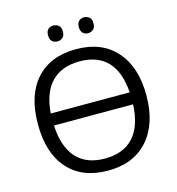

<svg xmlns="http://www.w3.org/2000/svg" viewBox="-128 -1003 1036 1123"><g transform="rotate(-15 390.0 -441.5)"><path d="M391.1 -650.9Q282.2 -650.9 220.7 -587.9Q159.2 -524.9 149.9 -399.9H627.9Q619.6 -523.9 560.1 -587.4Q500.5 -650.9 391.1 -650.9ZM389.6 -63Q502 -63.5 562.5 -129.9Q623 -196.3 628.9 -327.1H149.9Q156.2 -196.8 216.8 -129.9Q277.3 -63 389.6 -63ZM388.7 9.8Q232.4 9.8 146.5 -86.9Q60.5 -183.6 61 -358.4Q61 -533.2 147 -628.9Q232.4 -724.6 388.7 -725.1Q544.9 -725.1 631.3 -627.4Q717.8 -530.3 717.8 -358.4Q717.8 -186.5 630.9 -88.4Q543.9 9.8 388.7 9.8ZM439 -845.7Q439.5 -870.6 452.1 -881.8Q464.8 -893.1 482.9 -893.1Q501 -893.1 514.6 -881.8Q528.3 -870.6 527.8 -845.7Q528.3 -820.3 514.6 -808.6Q501 -796.9 482.9 -796.9Q464.8 -796.9 452.1 -808.6Q439.5 -820.3 439 -845.7ZM252.9 -845.7Q252.9 -870.6 265.6 -881.8Q278.3 -893.1 296.9 -893.1Q315.4 -893.1 329.1 -881.8Q342.8 -870.6 342.3 -845.7Q342.8 -820.3 329.1 -808.6Q315.4 -796.9 296.9 -796.9Q278.3 -796.9 265.6 -808.6Q252.9 -820.3 252.9 -845.7Z"/></g></svg>

Font: OpenSans
Style: Regular
Weight: 400
Foundry: Ascender Corporation
Version: Version 1.10